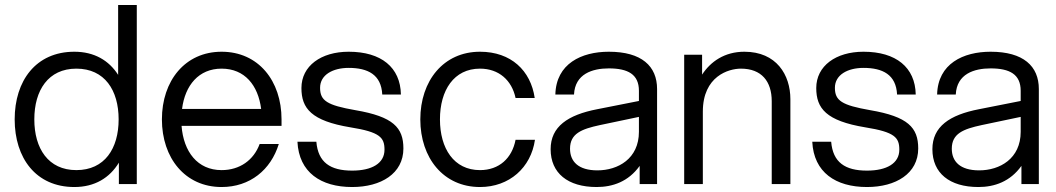

<svg xmlns="http://www.w3.org/2000/svg" viewBox="-20 -740 4244 772"><path d="M530 0V-720H455V-439C418 -497 359 -532 279 -532C124 -532 39 -415 39 -260C39 -105 124 12 279 12C361 12 421 -25 458 -86V0ZM118 -260C118 -377 174 -464 287 -464C401 -464 457 -377 457 -260C457 -143 401 -56 287 -56C174 -56 118 -143 118 -260Z M871 12C985 12 1069 -57 1101 -161H1024C1000 -96 944 -56 871 -56C774 -56 718 -130 710 -234H1112V-260C1112 -415 1019 -532 871 -532C724 -532 631 -415 631 -260C631 -105 724 12 871 12ZM712 -302C724 -397 779 -464 871 -464C964 -464 1018 -397 1030 -302Z M1396 12C1512 12 1602 -42 1602 -143C1602 -227 1561 -271 1409 -297C1295 -317 1267 -335 1267 -387C1267 -439 1318 -467 1382 -467C1459 -467 1513 -440 1517 -360H1592C1590 -469 1513 -532 1382 -532C1271 -532 1192 -475 1192 -386C1192 -304 1232 -254 1389 -228C1508 -209 1526 -187 1526 -138C1526 -83 1475 -54 1396 -54C1308 -54 1259 -87 1252 -170H1176C1182 -47 1270 12 1396 12Z M1910 12C2028 12 2115 -66 2131 -178H2053C2039 -104 1987 -56 1910 -56C1805 -56 1749 -143 1749 -260C1749 -377 1805 -464 1910 -464C1986 -464 2038 -417 2053 -346H2130C2114 -456 2035 -532 1910 -532C1763 -532 1670 -415 1670 -260C1670 -105 1763 12 1910 12Z M2552 0H2622V-382C2622 -474 2560 -532 2428 -532C2318 -532 2216 -484 2213 -360H2288C2292 -443 2362 -465 2428 -465C2505 -465 2549 -441 2549 -375V-334L2382 -301C2263 -278 2194 -231 2194 -140C2194 -44 2263 12 2379 12C2444 12 2507 -10 2552 -73ZM2272 -142C2272 -203 2318 -221 2392 -237L2549 -270V-210C2549 -102 2465 -55 2382 -55C2305 -55 2272 -91 2272 -142Z M3083 -333V0H3158V-341C3158 -439 3102 -532 2973 -532C2893 -532 2837 -492 2803 -440V-520H2731V0H2806V-291C2806 -434 2910 -464 2959 -464C3042 -464 3083 -413 3083 -333Z M3466 12C3582 12 3672 -42 3672 -143C3672 -227 3631 -271 3479 -297C3365 -317 3337 -335 3337 -387C3337 -439 3388 -467 3452 -467C3529 -467 3583 -440 3587 -360H3662C3660 -469 3583 -532 3452 -532C3341 -532 3262 -475 3262 -386C3262 -304 3302 -254 3459 -228C3578 -209 3596 -187 3596 -138C3596 -83 3545 -54 3466 -54C3378 -54 3329 -87 3322 -170H3246C3252 -47 3340 12 3466 12Z M4087 0H4157V-382C4157 -474 4095 -532 3963 -532C3853 -532 3751 -484 3748 -360H3823C3827 -443 3897 -465 3963 -465C4040 -465 4084 -441 4084 -375V-334L3917 -301C3798 -278 3729 -231 3729 -140C3729 -44 3798 12 3914 12C3979 12 4042 -10 4087 -73ZM3807 -142C3807 -203 3853 -221 3927 -237L4084 -270V-210C4084 -102 4000 -55 3917 -55C3840 -55 3807 -91 3807 -142Z"/></svg>

Font: Aspekta 350
Style: Regular
Weight: 350
Designer: Ivo Dolenc
Version: Version 2.000